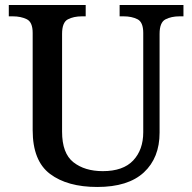

<svg xmlns="http://www.w3.org/2000/svg" viewBox="-20 -734 765 764"><path d="M367 10Q248 10 179 -42Q110 -94 110 -216V-603Q110 -646 86.5 -657.5Q63 -669 31 -669H15V-714H321V-669H306Q273 -669 250 -657Q227 -645 227 -599V-210Q227 -124 272 -88.5Q317 -53 389 -53Q470 -53 510 -95.5Q550 -138 550 -208V-603Q550 -646 527 -657.5Q504 -669 472 -669H456V-714H710V-669H694Q662 -669 638.5 -657Q615 -645 615 -599V-206Q615 -106 552.5 -48Q490 10 367 10Z"/></svg>

Font: Noto Serif Lao Medium
Style: Regular
Weight: 500
Designer: Monotype Design Team
Foundry: Monotype Imaging Inc.
Version: Version 2.003; ttfautohint (v1.8.4.7-5d5b)